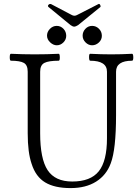

<svg xmlns="http://www.w3.org/2000/svg" viewBox="-20 -938 701 971"><path d="M356 -803.2Q347.7 -803.2 336.9 -811L225.1 -902.8Q219.7 -908.2 225.6 -914.1Q231.4 -919.9 238.8 -917L341.8 -862.8Q356.4 -854 371.1 -862.8L477.1 -917Q482.4 -920.4 486.3 -913.8Q490.2 -907.2 487.8 -902.8L375 -811Q362.3 -803.2 356 -803.2ZM445.8 -709Q427.2 -709 412.6 -723.6Q397.9 -738.3 397.9 -757.8Q397.9 -777.3 411.9 -792.2Q425.8 -807.1 445.8 -807.1Q465.8 -807.1 480.5 -792.5Q495.1 -777.8 495.1 -756.8Q495.1 -737.3 480 -723.1Q464.8 -709 445.8 -709ZM267.1 -709Q249.5 -709 233.6 -723.9Q217.8 -738.8 217.8 -757.8Q217.8 -776.9 232.4 -792Q247.1 -807.1 267.1 -807.1Q286.6 -807.1 300.8 -792.5Q314.9 -777.8 314.9 -756.8Q314.9 -737.8 300.5 -723.4Q286.1 -709 267.1 -709ZM336.9 13.2Q255.9 13.2 208.3 -15.6Q160.6 -44.4 140.1 -108.9Q120.1 -166.5 120.1 -264.2V-575.2Q120.1 -608.9 100.6 -619.9Q81.1 -630.9 35.2 -630.9Q29.3 -630.9 29.3 -648.4Q29.3 -666 35.2 -666Q95.2 -663.1 155.8 -663.1Q216.8 -663.1 276.9 -666Q282.2 -666 282.5 -648.4Q282.7 -630.9 276.9 -630.9Q226.1 -630.9 204.6 -619.9Q183.1 -608.9 183.1 -575.2V-264.2Q183.1 -134.8 220.9 -77.4Q258.8 -20 345.2 -20Q438 -20 479.5 -71.8Q521 -123.5 521 -238.8V-575.2Q521 -630.9 436 -630.9Q430.7 -630.9 430.4 -648.4Q430.2 -666 436 -666Q490.2 -663.1 542 -663.1Q595.2 -663.1 647.9 -666Q653.8 -666 654.1 -648.4Q654.3 -630.9 647.9 -630.9Q566.9 -630.9 566.9 -575.2V-356Q566.9 -182.1 540 -111.8Q518.1 -52.2 466.1 -19.5Q414.1 13.2 336.9 13.2Z"/></svg>

Font: Junicode SmCond Light
Style: Regular
Weight: 300
Width: 4
Designer: Peter S. Baker
Version: Version 2.206